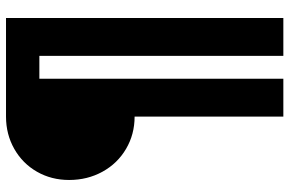

<svg xmlns="http://www.w3.org/2000/svg" viewBox="-182 -581 963 639"><g transform="rotate(-90 299.5 -261.5)"><path d="M559 200H433V-612H357V200H231V-295Q172 -295 123.5 -323.5Q75 -352 47.5 -402Q20 -452 20 -513Q20 -572 47.5 -620Q75 -668 123.5 -695.5Q172 -723 231 -723H559Z"/></g></svg>

Font: Akshar SemiBold
Style: Regular
Weight: 600
Designer: Tall Chai
Foundry: Tall Chai
Version: Version 1.000